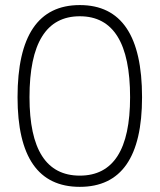

<svg xmlns="http://www.w3.org/2000/svg" viewBox="-20 -723 626 753"><path d="M293 9.8Q48.8 9.8 48.8 -341.8Q48.8 -703.1 293 -703.1Q537.1 -703.1 537.1 -341.8Q537.1 9.8 293 9.8ZM293 -34.2Q490.2 -34.2 490.2 -341.8Q490.2 -659.2 293 -659.2Q95.7 -659.2 95.7 -341.8Q95.7 -34.2 293 -34.2Z"/></svg>

Font: Cascadia Code NF ExtraLight
Style: Regular
Weight: 200
Monospace: yes
Designer: Aaron Bell
Foundry: Saja Typeworks
Version: Version 2404.023; ttfautohint (v1.8.4)